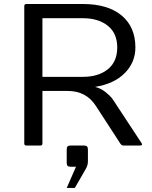

<svg xmlns="http://www.w3.org/2000/svg" viewBox="-20 -720 753 950"><path d="M100.1 -9.8C100.1 -3.3 103.4 0 109.9 0H180.2C186.7 0 189.9 -3.3 189.9 -9.8V-270H314.9C376.5 -270 423.2 -245 455.1 -194.8L575.2 -9.8C579.8 -3.3 584.6 0 589.8 0H671.9C682.6 0 685.4 -4.1 680.2 -12.2L560.1 -194.8C548.7 -213.1 539.6 -226.5 533 -235.1C526.3 -243.7 515.5 -253.9 500.5 -265.6C485.5 -277.3 468.8 -285.5 450.2 -290C513.3 -300.1 562.4 -322.9 597.4 -358.4C632.4 -393.9 649.9 -436 649.9 -484.9C649.9 -552.9 627.1 -605.8 581.5 -643.6C536 -681.3 472.2 -700.2 390.1 -700.2H109.9C103.4 -699.9 100.1 -696.5 100.1 -689.9ZM189.9 -339.8V-629.9H390.1C441.2 -629.9 482.3 -617.4 513.4 -592.5C544.5 -567.6 560.1 -531.8 560.1 -485.1C560.1 -438.4 544.6 -402.5 513.7 -377.4C482.7 -352.4 441.6 -339.8 390.1 -339.8ZM310.1 20V85C310.1 92.4 311.5 97.7 314.5 100.6C317.4 103.5 322.6 105 330.1 105H356L310.1 210H350.1L404.8 115.2C411.3 103.8 414.7 92.1 415 80.1V20C415 12.5 413.5 7.3 410.4 4.4C407.3 1.5 402.2 0 395 0H330.1C322.6 0 317.4 1.5 314.5 4.4C311.5 7.3 310.1 12.5 310.1 20Z"/></svg>

Font: Numans
Style: Regular
Weight: 400
Designer: Jovanny Lemonad
Foundry: Jovanny Lemonad
Version: Version 001.001